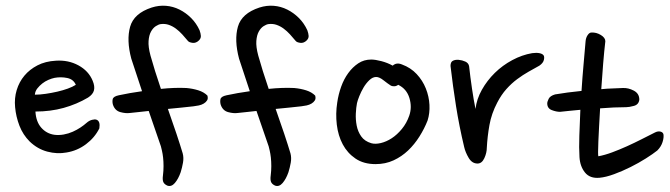

<svg xmlns="http://www.w3.org/2000/svg" viewBox="-20 -696 2305 661"><path d="M283 -360Q244 -337 199 -324.5Q154 -312 102 -312Q104 -277 122 -256.5Q140 -236 167 -232Q183 -230 199.5 -233Q216 -236 230.5 -242.5Q245 -249 257 -257Q269 -265 278 -273Q287 -281 297 -283.5Q307 -286 312 -284Q326 -279 322 -254Q306 -222 276 -199.5Q246 -177 209 -171Q177 -165 143 -174Q109 -183 82 -209Q59 -232 47 -263Q35 -294 32 -327Q29 -358 37.5 -386Q46 -414 64 -435.5Q82 -457 109 -471Q136 -485 172 -487Q215 -490 250 -471Q285 -452 299 -418Q307 -399 303.5 -385Q300 -371 283 -360ZM168 -428Q158 -426 146.5 -421Q135 -416 125.5 -408.5Q116 -401 108.5 -391.5Q101 -382 100 -370Q117 -370 137.5 -373Q158 -376 177.5 -380.5Q197 -385 213.5 -391Q230 -397 241 -404Q233 -423 211.5 -427.5Q190 -432 168 -428Z M427 -307Q413 -305 394.5 -310Q376 -315 369 -335Q366 -345 368 -354.5Q370 -364 389 -368Q407 -372 427.5 -375.5Q448 -379 469 -382L432 -494Q415 -558 428 -604Q441 -650 502 -670Q527 -678 551.5 -676Q576 -674 598 -663Q620 -652 638 -634Q656 -616 667 -592Q671 -581 671.5 -572.5Q672 -564 665 -557Q655 -547 643 -548.5Q631 -550 627 -555Q618 -566 607.5 -577.5Q597 -589 585.5 -597.5Q574 -606 561 -610.5Q548 -615 533 -613Q526 -612 516.5 -606Q507 -600 500 -587.5Q493 -575 491.5 -555Q490 -535 498 -505Q505 -480 514 -451Q523 -422 534 -390Q582 -395 622 -393Q644 -391 663 -385Q682 -379 694 -367Q697 -357 693 -350.5Q689 -344 681.5 -339.5Q674 -335 664.5 -333Q655 -331 646 -330Q626 -328 604 -325.5Q582 -323 558 -321Q574 -276 587.5 -235.5Q601 -195 609 -168Q613 -153 610 -136Q607 -119 602 -103Q594 -80 582 -66Q570 -52 556 -57Q545 -62 542 -70Q539 -78 541 -92Q543 -108 543 -124Q543 -140 541.5 -153.5Q540 -167 537.5 -177.5Q535 -188 534 -192L492 -314Q476 -312 460 -310.5Q444 -309 427 -307Z M798 -307Q784 -305 765.5 -310Q747 -315 740 -335Q737 -345 739 -354.5Q741 -364 760 -368Q778 -372 798.5 -375.5Q819 -379 840 -382L803 -494Q786 -558 799 -604Q812 -650 873 -670Q898 -678 922.5 -676Q947 -674 969 -663Q991 -652 1009 -634Q1027 -616 1038 -592Q1042 -581 1042.5 -572.5Q1043 -564 1036 -557Q1026 -547 1014 -548.5Q1002 -550 998 -555Q989 -566 978.5 -577.5Q968 -589 956.5 -597.5Q945 -606 932 -610.5Q919 -615 904 -613Q897 -612 887.5 -606Q878 -600 871 -587.5Q864 -575 862.5 -555Q861 -535 869 -505Q876 -480 885 -451Q894 -422 905 -390Q953 -395 993 -393Q1015 -391 1034 -385Q1053 -379 1065 -367Q1068 -357 1064 -350.5Q1060 -344 1052.5 -339.5Q1045 -335 1035.5 -333Q1026 -331 1017 -330Q997 -328 975 -325.5Q953 -323 929 -321Q945 -276 958.5 -235.5Q972 -195 980 -168Q984 -153 981 -136Q978 -119 973 -103Q965 -80 953 -66Q941 -52 927 -57Q916 -62 913 -70Q910 -78 912 -92Q914 -108 914 -124Q914 -140 912.5 -153.5Q911 -167 908.5 -177.5Q906 -188 905 -192L863 -314Q847 -312 831 -310.5Q815 -309 798 -307Z M1364 -474Q1394 -463 1414.5 -441Q1435 -419 1446 -391.5Q1457 -364 1458.5 -335Q1460 -306 1452 -281Q1441 -253 1424 -226Q1407 -199 1385 -178Q1363 -157 1335 -144Q1307 -131 1273 -131Q1232 -131 1204 -150Q1176 -169 1160 -199Q1144 -229 1139.5 -267Q1135 -305 1141 -343Q1145 -371 1154.5 -397.5Q1164 -424 1179 -444.5Q1194 -465 1213.5 -478Q1233 -491 1258 -491Q1272 -491 1293 -485.5Q1314 -480 1332 -470Q1345 -482 1364 -474ZM1326 -401Q1315 -408 1300.5 -419.5Q1286 -431 1275 -431Q1263 -431 1251.5 -420Q1240 -409 1231.5 -394.5Q1223 -380 1217 -365Q1211 -350 1209 -341Q1206 -326 1205 -305Q1204 -284 1208 -263.5Q1212 -243 1223.5 -226.5Q1235 -210 1258 -203Q1272 -199 1291 -203.5Q1310 -208 1328.5 -220Q1347 -232 1363.5 -252Q1380 -272 1389 -298Q1399 -327 1389.5 -358.5Q1380 -390 1351 -404Q1344 -399 1337 -399Q1330 -399 1326 -401Z M1837 -470Q1819 -460 1799.5 -449Q1780 -438 1760.5 -423.5Q1741 -409 1723.5 -389.5Q1706 -370 1692 -343Q1672 -305 1665 -265.5Q1658 -226 1656 -188Q1656 -170 1647.5 -151.5Q1639 -133 1624 -133Q1605 -133 1593.5 -152.5Q1582 -172 1578 -190Q1561 -261 1550 -330.5Q1539 -400 1531 -469Q1531 -483 1539.5 -487Q1548 -491 1559 -490Q1571 -489 1582 -484Q1593 -479 1595 -468Q1599 -431 1605 -390.5Q1611 -350 1617 -321Q1621 -355 1639 -387Q1657 -419 1683.5 -445Q1710 -471 1743.5 -489Q1777 -507 1812 -513Q1827 -515 1837 -513Q1847 -511 1851 -506Q1855 -501 1852.5 -490Q1850 -479 1837 -470Z M2124 -393Q2143 -394 2162 -384Q2181 -374 2181 -353Q2179 -336 2162.5 -331.5Q2146 -327 2136 -327Q2116 -327 2093 -326Q2070 -325 2046 -323Q2044 -290 2042.5 -261Q2041 -232 2040 -209.5Q2039 -187 2039 -173Q2039 -159 2040 -158Q2062 -162 2087.5 -171.5Q2113 -181 2138.5 -192.5Q2164 -204 2188.5 -216.5Q2213 -229 2235 -240Q2245 -245 2253.5 -243Q2262 -241 2264 -234Q2266 -223 2261 -207Q2256 -191 2243 -178Q2228 -166 2203.5 -150.5Q2179 -135 2151 -121Q2123 -107 2094.5 -96.5Q2066 -86 2044 -84Q2011 -81 1994 -102Q1977 -123 1975 -155Q1973 -187 1974.5 -229Q1976 -271 1978 -318Q1959 -316 1941.5 -314.5Q1924 -313 1908 -311Q1895 -311 1879.5 -317Q1864 -323 1864 -340Q1864 -346 1869 -356Q1874 -366 1891 -371Q1932 -378 1982 -383Q1985 -430 1989 -474Q1993 -518 1996 -554Q1997 -566 2003 -575Q2009 -584 2016 -584Q2033 -585 2048.5 -575.5Q2064 -566 2064 -554Q2060 -520 2056.5 -477Q2053 -434 2050 -389Q2070 -391 2088.5 -391.5Q2107 -392 2124 -393Z"/></svg>

Font: Nanum Pen
Style: Regular
Weight: 400
Designer: Doo-yul Kwak; Hyunghwan Choi; Nicolas Noh;
Foundry: NHN Corporation
Version: Version 1.10